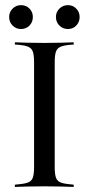

<svg xmlns="http://www.w3.org/2000/svg" viewBox="-20 -738 350 758"><path d="M38.7 0V-8.9Q71.8 -11.3 87.9 -16.5Q104 -21.8 109.3 -35.9Q114.5 -50 114.5 -78.2V-492.7Q114.5 -521 109.3 -535.1Q104 -549.2 87.9 -554.8Q71.8 -560.5 38.7 -562.1V-571Q57.3 -570.2 86.7 -569.4Q116.1 -568.5 155.6 -568.5Q191.9 -568.5 222.2 -569.4Q252.4 -570.2 271 -571V-562.1Q238.7 -560.5 222.6 -554.8Q206.5 -549.2 201.2 -535.1Q196 -521 196 -492.7V-78.2Q196 -50 201.2 -35.9Q206.5 -21.8 222.6 -16.5Q238.7 -11.3 271 -8.9V0Q252.4 -0.8 222.2 -1.6Q191.9 -2.4 155.6 -2.4Q116.1 -2.4 86.7 -1.6Q57.3 -0.8 38.7 0ZM248.4 -623.4Q228.2 -623.4 214.5 -637.1Q200.8 -650.8 200.8 -671Q200.8 -690.3 214.5 -704Q228.2 -717.7 248.4 -717.7Q267.7 -717.7 281 -704Q294.4 -690.3 294.4 -671Q294.4 -650.8 281 -637.1Q267.7 -623.4 248.4 -623.4ZM62.9 -623.4Q43.5 -623.4 29.8 -637.1Q16.1 -650.8 16.1 -671Q16.1 -690.3 29.8 -704Q43.5 -717.7 62.9 -717.7Q83.1 -717.7 96.4 -704Q109.7 -690.3 109.7 -671Q109.7 -650.8 96.4 -637.1Q83.1 -623.4 62.9 -623.4Z"/></svg>

Font: Playfair 144pt
Style: Regular
Weight: 400
Designer: Claus Eggers Sørensen
Foundry: Claus Eggers Sørensen
Version: Version 2.001;gftools[0.9.30]